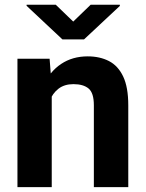

<svg xmlns="http://www.w3.org/2000/svg" viewBox="-20 -770 600 790"><path d="M192.9 -415.5V0H51.8V-528.3H184.1ZM171.9 -282.2 132.8 -281.2Q132.8 -360.4 158.7 -418Q184.6 -475.6 231.4 -506.8Q278.3 -538.1 340.8 -538.1Q390.6 -538.1 428.2 -518.8Q465.8 -499.5 486.8 -455.3Q507.8 -411.1 507.8 -336.4V0H366.2V-336.9Q366.2 -387.7 344.5 -405.8Q322.8 -423.8 282.2 -423.8Q245.1 -423.8 220.7 -405Q196.3 -386.2 184.1 -354.2Q171.9 -322.3 171.9 -282.2ZM209.5 -750.5 281.3 -681.2 353 -750.5H473.1V-745.6L325.7 -607.9H236.8L89.4 -746.1V-750.5Z"/></svg>

Font: RobotoDEMO
Style: Regular
Weight: 400
Designer: Christian Robertson
Foundry: Google
Version: Version 2.136